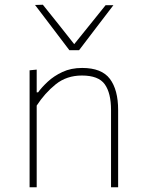

<svg xmlns="http://www.w3.org/2000/svg" viewBox="-20 -791 609 811"><path d="M105 0V-494L135 -497V-401H141Q156 -422 181.8 -446Q207.5 -470 243.8 -487Q280 -504 327 -504Q409.5 -504 444.2 -457.8Q479 -411.5 479 -326V0H449V-326Q449 -398 422.5 -435Q396 -472 326 -472Q261.5 -472 215.2 -434.8Q169 -397.5 135 -345V0ZM273 -579Q237 -626.5 200.8 -674.2Q164.5 -722 128 -770L161 -771Q194.5 -729 227.5 -688Q260 -646.5 293.5 -604.5Q327 -646.5 360 -687Q392.5 -727.5 426 -769H459Q423 -722 386.5 -674.2Q350 -626.5 314 -579Z"/></svg>

Font: Heraclito Thin
Style: Regular
Weight: 100
Designer: Kostas Bartsokas (font) & Cristiano Sobral (main changes)
Foundry: Kostas Bartsokas (font) & Cristiano Sobral (main changes)
Version: Version 1.00;July 8, 2020;FontCreator 13.0.0.2655 64-bit